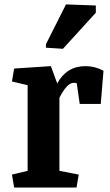

<svg xmlns="http://www.w3.org/2000/svg" viewBox="-20 -835 489 855"><path d="M234.9 -463.4Q276.4 -540.5 360.4 -540.5Q402.8 -540.5 440.9 -520L428.7 -372.1H335L321.8 -464.4Q314.9 -466.3 308.6 -466.3Q278.3 -466.3 244.6 -399.4V-74.2L330.6 -57.6L320.8 0H43L33.2 -57.6L103 -74.2V-455.6L33.2 -472.2L43 -529.8L206.5 -540.5ZM184.6 -638.2 273.9 -815.4 406.7 -810.5V-778.3L260.3 -617.7L184.6 -622.6Z"/></svg>

Font: NoticiaText-Bold
Style: Bold
Weight: 700
Designer: JM Sole
Foundry: JM Sole
Version: Version 1.003